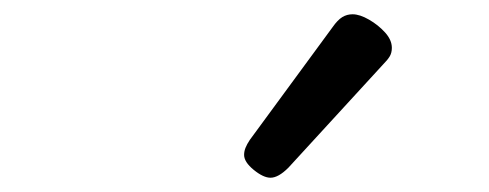

<svg xmlns="http://www.w3.org/2000/svg" viewBox="-20 -862 685 269"><path d="M359 -613Q349 -613 335.5 -624Q322 -635 322 -645Q322 -650 324 -655Q326 -660 330 -666L446 -824Q453 -834 459.5 -838Q466 -842 474 -842Q484 -842 497 -834.5Q510 -827 519.5 -816.5Q529 -806 529 -795Q529 -788 526 -783Q523 -778 517 -772L384 -627Q370 -613 359 -613Z"/></svg>

Font: Playwrite DE VA
Style: Regular
Weight: 400
Designer: Veronika Burian, José Scaglione
Foundry: TypeTogether
Version: Version 1.002